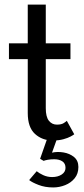

<svg xmlns="http://www.w3.org/2000/svg" viewBox="-20 -599 367 835"><path d="M18.9 -410.5H100.7V-579H179.1V-410.5H286.4V-341.9H179.1V-128.6Q179.1 -90.9 192.5 -74Q205.9 -57 227.6 -57Q247.2 -57 257.9 -64.1Q268.6 -71.3 270.6 -73.6L302.9 -15.1Q299.9 -12.4 287.6 -5.6Q275.4 1.1 255.7 6.5Q236 12 209.7 12Q163.4 12 132 -16.7Q100.7 -45.4 100.7 -107.6V-341.9H18.9ZM192.5 -17 230 -1.4 206.2 64.9Q229.7 59.5 256.4 64Q283.1 68.5 302 83.9Q320.9 99.4 320.9 127.2Q320.9 156.4 304.8 176.2Q288.6 196.1 263.4 206.1Q238.2 216.2 211.4 216.2Q175.8 216.2 147.6 205.2Q119.4 194.3 106.8 184.1L139.6 145.6Q148.9 153.7 167.4 162.4Q185.9 171 206.5 171Q231.4 171 248.1 160.1Q264.9 149.1 264.9 131Q264.9 111.8 251.2 102.7Q237.5 93.6 216.2 93.6Q200.7 93.6 188.1 95.8Q175.4 98.1 169.7 100.6L154.4 91.6Z"/></svg>

Font: League Spartan Extralight
Style: Regular
Weight: 200
Foundry: The League of Moveable Type
Version: Version 2.300; ttfautohint (v1.8.3)